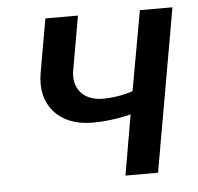

<svg xmlns="http://www.w3.org/2000/svg" viewBox="-42 -543 605 587"><g transform="rotate(-5 260.0 -250.0)"><path d="M234 -170C299 -170 352 -185 352 -185L320 0H420L508 -500H408L364 -255C364 -255 322 -240 272 -240C212 -240 179 -280 189 -335L218 -500H118L89 -335C72 -240 129 -170 234 -170Z"/></g></svg>

Font: Scada
Style: Italic
Weight: 400
Designer: Jovanny Lemonad
Foundry: Jovanny Lemonad
Version: Version 3.005